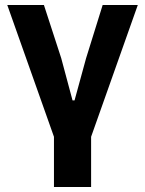

<svg xmlns="http://www.w3.org/2000/svg" viewBox="-20 -545 578 765"><path d="M195 200H343V0L529 -525H389L323 -313L277 -145H269L224 -313L155 -525H9L195 0Z"/></svg>

Font: LVC Sans
Style: Bold
Weight: 700
Designer: Mike Abbink, Paul van der Laan, Pieter van Rosmalen
Foundry: Bold Monday
Version: Version 3.0